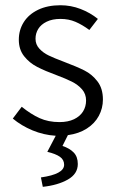

<svg xmlns="http://www.w3.org/2000/svg" viewBox="-20 -516 453 747"><path d="M215.3 -442.4Q183.6 -442.4 161.6 -431.6Q139.6 -420.9 128.9 -403.6Q118.2 -386.2 118.2 -365.2Q118.2 -342.8 133.1 -326.7Q147.9 -310.5 169.2 -300.3Q190.4 -290 228 -275.9Q278.8 -256.8 308.3 -241.9Q337.9 -227.1 359.1 -199.5Q380.4 -171.9 380.4 -128.9Q380.4 -94.7 364.5 -65.2Q348.6 -35.6 317.9 -15.9Q287.1 3.9 244.1 9.8L223.1 51.8Q251 61 266.8 77.4Q282.7 93.8 282.7 122.1Q282.7 160.6 243.9 182.6Q205.1 204.6 146.5 210.9L139.2 174.3Q229.5 161.6 229.5 125Q229.5 105.5 213.1 94Q196.8 82.5 164.1 74.7L196.8 12.2Q149.9 9.3 106.4 -8.8Q63 -26.9 29.8 -54.7L64.5 -100.6Q100.1 -71.8 134 -56.4Q168 -41 211.4 -41Q244.6 -41 268.1 -52.2Q291.5 -63.5 303.2 -82.5Q314.9 -101.6 314.9 -125Q314.9 -150.4 299.1 -168.5Q283.2 -186.5 259.8 -198.2Q236.3 -210 201.2 -223.1Q155.8 -239.7 125.2 -255.4Q94.7 -271 74 -297.1Q53.2 -323.2 53.2 -361.3Q53.2 -399.4 72.5 -429.9Q91.8 -460.4 128.4 -478Q165 -495.6 215.3 -495.6Q255.9 -495.6 293.7 -481Q331.5 -466.3 360.8 -442.4L327.6 -399.4Q299.8 -419.9 273.4 -431.2Q247.1 -442.4 215.3 -442.4Z"/></svg>

Font: Varta
Style: Light
Weight: 300
Designer: Joana Correia, Viktoriya Grabowska, Eben Sorkin
Foundry: Sorkin Type
Version: Version 1.002; ttfautohint (v1.3) -l 8 -r 24 -G 200 -x 12 -H